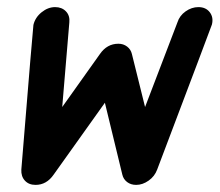

<svg xmlns="http://www.w3.org/2000/svg" viewBox="-20 -512 618 540"><path d="M538 -492Q559 -492 570 -477.5Q581 -463 576 -443Q575 -439 422 -35Q415 -16 398 -4Q381 8 363 8Q348 8 337.5 0Q327 -8 324 -21Q290 -161 275 -223L131 -21Q111 8 80 8Q61 8 50 -4Q39 -16 40 -35Q73 -439 74 -442Q79 -463 97 -477.5Q115 -492 135 -492Q154 -492 165.5 -480Q177 -468 175 -449L155 -211L261 -360Q281 -389 313 -389Q327 -389 337.5 -381Q348 -373 351 -360Q374 -268 388 -211L479 -449Q485 -468 502 -480Q519 -492 538 -492Z"/></svg>

Font: Brass Mono
Style: Bold Italic
Weight: 700
Italic angle: -13°
Monospace: yes
Version: Version 1.000; ttfautohint (v1.8.3) -l 8 -r 50 -G 200 -x 14 